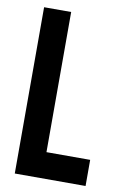

<svg xmlns="http://www.w3.org/2000/svg" viewBox="-81 -748 510 796"><g transform="rotate(10 173.5 -350.0)"><path d="M39 0V-700H153V-110H337V0Z"/></g></svg>

Font: Georama Condensed SemiBold
Style: Regular
Weight: 600
Width: 3
Designer: Jean-Baptiste Levee
Foundry: Production Type
Version: Version 1.000